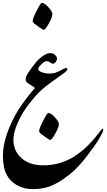

<svg xmlns="http://www.w3.org/2000/svg" viewBox="-20 -995 730 1315"><path d="M677.2 -79.1Q665.5 -54.7 644.8 -21.7Q624 11.2 605.5 33.7Q539.6 125.5 484.9 175.8Q409.2 241.7 346.2 271Q283.2 300.3 207 300.3Q149.9 300.3 106.4 278.8Q63 257.3 38.8 222.9Q14.6 188.5 7.3 149.2Q0 109.9 0 71.3Q0 -16.1 45.9 -126.5Q82.5 -212.4 131.8 -281.2Q144 -299.3 166 -327.9Q188 -356.4 218.3 -391.1Q219.7 -394 204.6 -403.8Q189.5 -413.6 175.5 -422.4Q161.6 -431.2 158.7 -437.5Q155.8 -443.8 155.8 -455.6Q155.8 -470.2 175.3 -499.5Q194.8 -528.8 226.1 -568.4Q246.1 -591.8 267.1 -606.9Q298.8 -631.3 323.7 -631.3Q344.7 -631.3 357.7 -618.4Q370.6 -605.5 370.6 -593.3Q370.6 -583 361.3 -570.8Q352.1 -558.6 341.8 -558.6Q334.5 -558.6 324 -567.1Q313.5 -575.7 298.8 -575.7Q283.2 -575.7 262.5 -554.4Q241.7 -533.2 241.7 -521.5Q241.7 -509.8 266.1 -500.5Q290.5 -491.2 316.4 -491.2Q343.3 -491.2 362.1 -497.8Q380.9 -504.4 406.7 -519Q432.6 -533.7 438.5 -527.8Q445.8 -520.5 435.5 -509.5Q425.3 -498.5 411.6 -489.7Q309.1 -418 270.5 -384.3Q231.9 -350.6 183.3 -289.1Q134.8 -227.5 103.3 -158.4Q71.8 -89.4 71.8 -37.1Q71.8 32.2 118.7 80.1Q174.3 137.2 277.3 137.2Q394.5 137.2 492.2 74.2Q524.9 52.7 550.8 30.8Q569.8 14.2 587.6 -3.9Q605.5 -22 620.6 -39.8Q635.7 -57.6 649.9 -75.7Q664.1 -93.8 673.3 -105Q682.6 -116.2 685.5 -113.3Q689.9 -108.9 685.5 -96.9Q681.2 -85 677.2 -79.1ZM203.6 -851.1Q203.6 -867.2 229.5 -918.5Q255.4 -969.7 263.2 -973.6Q278.8 -980.5 307.9 -949.5Q336.9 -918.5 338.9 -900.9Q338.9 -877.9 314.5 -834.2Q290 -790.5 279.3 -790.5Q274.9 -790.5 250.5 -807.4Q226.1 -824.2 213.9 -834Q203.6 -842.8 203.6 -851.1ZM248 -97.2Q248 -113.3 273.9 -164.6Q299.8 -215.8 307.6 -219.7Q323.2 -226.6 352.3 -195.6Q381.3 -164.6 383.3 -147Q383.3 -124 358.9 -80.3Q334.5 -36.6 323.7 -36.6Q319.3 -36.6 294.9 -53.5Q270.5 -70.3 258.3 -80.1Q248 -88.9 248 -97.2Z"/></svg>

Font: IranNastaliq
Style: Regular
Weight: 400
Designer: Hossein Zahedi
Version: Version 1.5